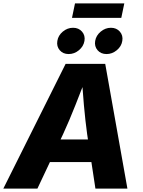

<svg xmlns="http://www.w3.org/2000/svg" viewBox="-42 -1100 832 1120"><path d="M-22.5 0 340.8 -727.5H571.8L701.2 0H514.6L466.3 -317.9Q455.6 -396 447.5 -486.3Q439.5 -576.7 432.6 -672.9H470.7Q433.6 -577.6 398.2 -487.5Q362.8 -397.5 326.2 -317.9L176.3 0ZM168 -154.8 189.9 -286.6H583.5L562 -154.8ZM579.6 -784.7Q546.4 -784.7 527.1 -807.1Q507.8 -829.6 513.2 -861.3Q518.6 -893.1 545.4 -915.5Q572.3 -938 605 -938Q637.7 -938 657.2 -915.5Q676.8 -893.1 671.4 -861.3Q666.5 -829.6 639.4 -807.1Q612.3 -784.7 579.6 -784.7ZM358.4 -784.7Q325.7 -784.7 306.4 -807.1Q287.1 -829.6 292.5 -861.3Q297.4 -893.1 324.2 -915.5Q351.1 -938 384.3 -938Q417 -938 436.5 -915.5Q456.1 -893.1 450.7 -861.3Q445.3 -829.6 418.5 -807.1Q391.6 -784.7 358.4 -784.7ZM683.1 -1080.1 665.5 -995.6H377.9L395.5 -1080.1Z"/></svg>

Font: Inter ExtraBold
Style: Italic
Weight: 800
Italic angle: -9.3988°
Designer: Rasmus Andersson
Foundry: rsms
Version: Version 4.001;git-66647c0bb